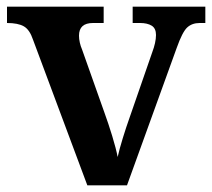

<svg xmlns="http://www.w3.org/2000/svg" viewBox="-20 -556 637 576"><path d="M79 -437Q69 -467 51.5 -477Q34 -487 1 -487V-536H291V-487H259Q217 -487 217 -449Q217 -439 219.5 -428Q222 -417 226 -408L293 -219Q305 -186 316.5 -148.5Q328 -111 333 -85Q338 -108 348.5 -142Q359 -176 368 -201L437 -400Q442 -413 445 -426.5Q448 -440 448 -451Q448 -471 435 -479Q422 -487 400 -487H378V-536H596V-487H579Q556 -487 541.5 -473.5Q527 -460 510 -412L361 0H242Z"/></svg>

Font: Noto Nastaliq Urdu SemiBold
Style: Regular
Weight: 600
Version: Version 3.007